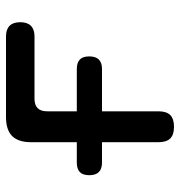

<svg xmlns="http://www.w3.org/2000/svg" viewBox="0 -590 600 640"><g transform="rotate(-90 300.0 -270.0)"><path d="M197 10Q171 10 158.5 -2.5Q146 -15 146 -42V-230H78Q57 -230 46.5 -240.5Q36 -251 36 -272.5Q36 -294 46.5 -304Q57 -314 78 -314H146V-466Q146 -509 166.5 -529.5Q187 -550 230 -550H499Q522 -550 534 -538Q546 -526 546 -502.5Q546 -479 534 -467Q522 -455 499 -455H291Q270 -455 259.5 -444.5Q249 -434 249 -413V-314H390Q411 -314 421.5 -304Q432 -294 432 -272.5Q432 -251 421.5 -240.5Q411 -230 390 -230H249V-42Q249 -15 236.5 -2.5Q224 10 197 10Z"/></g></svg>

Font: Maple Mono Normal NL Medium
Style: Regular
Weight: 500
Monospace: yes
Designer: subframe7536
Version: Version 7.000